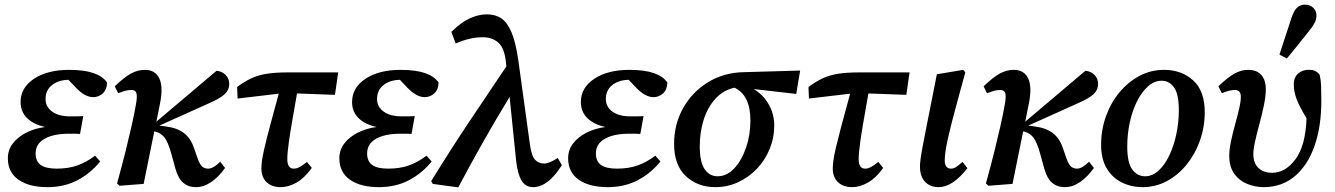

<svg xmlns="http://www.w3.org/2000/svg" viewBox="-20 -795 5773 830"><path d="M185 14Q106 14 60 -18Q14 -50 14 -111Q14 -147 35.5 -175Q57 -203 93.5 -221.5Q130 -240 175 -246Q125 -257 97 -284.5Q69 -312 69 -354Q69 -416 127 -454.5Q185 -493 279 -493Q344 -493 384.5 -479Q425 -465 443 -438Q442 -407 424 -391Q406 -375 383 -375Q347 -375 307 -417L276 -450Q232 -449 204.5 -427Q177 -405 177 -367Q177 -333 205.5 -312.5Q234 -292 283 -292Q302 -292 311.5 -292Q321 -292 340 -293L326 -216Q318 -217 305.5 -217Q293 -217 279 -217Q211 -217 172.5 -195Q134 -173 134 -132Q134 -97 156.5 -81.5Q179 -66 225 -66Q276 -66 315 -80Q354 -94 391 -122L413 -97Q372 -46 315 -16Q258 14 185 14Z M486 -2Q509 -85 523.5 -144Q538 -203 548.5 -249Q559 -295 567 -340Q574 -377 570 -391.5Q566 -406 549 -406Q534 -406 521.5 -402.5Q509 -399 491 -392L476 -422Q518 -462 547 -477.5Q576 -493 606 -493Q651 -493 668.5 -456.5Q686 -420 672 -349L656 -269L916 -489Q940 -487 955.5 -471Q971 -455 971 -432Q971 -407 952 -388.5Q933 -370 880 -347L669 -252L699 -248Q746 -242 775.5 -219.5Q805 -197 819 -154L834 -111Q844 -83 854.5 -74.5Q865 -66 880 -66Q902 -66 932 -96L953 -69Q925 -30 893 -8Q861 14 827 14Q794 14 772 -5Q750 -24 738 -67L721 -129Q707 -180 691.5 -200Q676 -220 652 -226L647 -227L601 0L497 8Z M1007 -369 1005 -419Q1036 -442 1065.5 -456Q1095 -470 1132.5 -476Q1170 -482 1224 -482H1442L1428 -385L1264 -391Q1250 -312 1241.5 -262.5Q1233 -213 1229 -183.5Q1225 -154 1223.5 -137Q1222 -120 1222 -107Q1222 -66 1250 -66Q1263 -66 1277 -74Q1291 -82 1307 -95L1328 -69Q1296 -25 1261.5 -5.5Q1227 14 1194 14Q1155 14 1132.5 -7.5Q1110 -29 1110 -67Q1110 -80 1112.5 -100Q1115 -120 1123 -154.5Q1131 -189 1146 -246Q1161 -303 1185 -390Z M1618 14Q1539 14 1493 -18Q1447 -50 1447 -111Q1447 -147 1468.5 -175Q1490 -203 1526.5 -221.5Q1563 -240 1608 -246Q1558 -257 1530 -284.5Q1502 -312 1502 -354Q1502 -416 1560 -454.5Q1618 -493 1712 -493Q1777 -493 1817.5 -479Q1858 -465 1876 -438Q1875 -407 1857 -391Q1839 -375 1816 -375Q1780 -375 1740 -417L1709 -450Q1665 -449 1637.5 -427Q1610 -405 1610 -367Q1610 -333 1638.5 -312.5Q1667 -292 1716 -292Q1735 -292 1744.5 -292Q1754 -292 1773 -293L1759 -216Q1751 -217 1738.5 -217Q1726 -217 1712 -217Q1644 -217 1605.5 -195Q1567 -173 1567 -132Q1567 -97 1589.5 -81.5Q1612 -66 1658 -66Q1709 -66 1748 -80Q1787 -94 1824 -122L1846 -97Q1805 -46 1748 -16Q1691 14 1618 14Z M2285 14Q2251 14 2234 -15.5Q2217 -45 2211 -102L2183 -376Q2125 -281 2070 -184Q2015 -87 1961 15L1851 0L1844 -12Q1924 -142 2005.5 -264.5Q2087 -387 2169 -508L2167 -526Q2161 -587 2134.5 -610.5Q2108 -634 2067 -634Q2039 -634 2010.5 -627.5Q1982 -621 1950 -607L1931 -657Q1975 -700 2012.5 -716.5Q2050 -733 2085 -733Q2122 -733 2148 -715Q2174 -697 2192 -653.5Q2210 -610 2221 -532L2271 -169Q2278 -120 2293.5 -104Q2309 -88 2331 -88Q2354 -88 2391 -112L2409 -81Q2349 14 2285 14Z M2607 14Q2528 14 2482 -18Q2436 -50 2436 -111Q2436 -147 2457.5 -175Q2479 -203 2515.5 -221.5Q2552 -240 2597 -246Q2547 -257 2519 -284.5Q2491 -312 2491 -354Q2491 -416 2549 -454.5Q2607 -493 2701 -493Q2766 -493 2806.5 -479Q2847 -465 2865 -438Q2864 -407 2846 -391Q2828 -375 2805 -375Q2769 -375 2729 -417L2698 -450Q2654 -449 2626.5 -427Q2599 -405 2599 -367Q2599 -333 2627.5 -312.5Q2656 -292 2705 -292Q2724 -292 2733.5 -292Q2743 -292 2762 -293L2748 -216Q2740 -217 2727.5 -217Q2715 -217 2701 -217Q2633 -217 2594.5 -195Q2556 -173 2556 -132Q2556 -97 2578.5 -81.5Q2601 -66 2647 -66Q2698 -66 2737 -80Q2776 -94 2813 -122L2835 -97Q2794 -46 2737 -16Q2680 14 2607 14Z M3072 14Q2996 14 2945 -33.5Q2894 -81 2894 -173Q2894 -257 2932.5 -326.5Q2971 -396 3039 -438.5Q3107 -481 3195 -483L3439 -490L3422 -389L3238 -410Q3279 -386 3303 -344Q3327 -302 3327 -253Q3327 -199 3307 -150.5Q3287 -102 3251.5 -65Q3216 -28 3170 -7Q3124 14 3072 14ZM3005 -162Q3005 -95 3026 -64Q3047 -33 3082 -33Q3122 -33 3154 -67Q3186 -101 3205 -156.5Q3224 -212 3224 -274Q3224 -384 3155 -416Q3106 -405 3072.5 -368Q3039 -331 3022 -277.5Q3005 -224 3005 -162Z M3477 -369 3475 -419Q3506 -442 3535.5 -456Q3565 -470 3602.5 -476Q3640 -482 3694 -482H3912L3898 -385L3734 -391Q3720 -312 3711.5 -262.5Q3703 -213 3699 -183.5Q3695 -154 3693.5 -137Q3692 -120 3692 -107Q3692 -66 3720 -66Q3733 -66 3747 -74Q3761 -82 3777 -95L3798 -69Q3766 -25 3731.5 -5.5Q3697 14 3664 14Q3625 14 3602.5 -7.5Q3580 -29 3580 -67Q3580 -80 3582.5 -100Q3585 -120 3593 -154.5Q3601 -189 3616 -246Q3631 -303 3655 -390Z M4038 14Q4001 14 3979 -9Q3957 -32 3957 -75Q3957 -87 3959 -104Q3961 -121 3967.5 -156.5Q3974 -192 3987 -257L4030 -474L4144 -493L4153 -482L4120 -362Q4091 -256 4077.5 -195Q4064 -134 4064 -102Q4064 -66 4091 -66Q4103 -66 4114.5 -74Q4126 -82 4141 -95L4162 -68Q4098 14 4038 14Z M4242 -2Q4265 -85 4279.5 -144Q4294 -203 4304.5 -249Q4315 -295 4323 -340Q4330 -377 4326 -391.5Q4322 -406 4305 -406Q4290 -406 4277.5 -402.5Q4265 -399 4247 -392L4232 -422Q4274 -462 4303 -477.5Q4332 -493 4362 -493Q4407 -493 4424.5 -456.5Q4442 -420 4428 -349L4412 -269L4672 -489Q4696 -487 4711.5 -471Q4727 -455 4727 -432Q4727 -407 4708 -388.5Q4689 -370 4636 -347L4425 -252L4455 -248Q4502 -242 4531.5 -219.5Q4561 -197 4575 -154L4590 -111Q4600 -83 4610.5 -74.5Q4621 -66 4636 -66Q4658 -66 4688 -96L4709 -69Q4681 -30 4649 -8Q4617 14 4583 14Q4550 14 4528 -5Q4506 -24 4494 -67L4477 -129Q4463 -180 4447.5 -200Q4432 -220 4408 -226L4403 -227L4357 0L4253 8Z M4920 14Q4870 14 4829 -6.5Q4788 -27 4764 -67.5Q4740 -108 4740 -169Q4740 -234 4761 -292.5Q4782 -351 4819.5 -396Q4857 -441 4906 -467Q4955 -493 5012 -493Q5088 -493 5138 -447.5Q5188 -402 5188 -310Q5188 -246 5167.5 -188Q5147 -130 5110.5 -84.5Q5074 -39 5025 -12.5Q4976 14 4920 14ZM4930 -33Q4962 -33 4989 -58Q5016 -83 5035.5 -124.5Q5055 -166 5065.5 -216.5Q5076 -267 5076 -318Q5076 -389 5055 -417.5Q5034 -446 5002 -446Q4970 -446 4943 -422Q4916 -398 4895.5 -357.5Q4875 -317 4864 -266Q4853 -215 4853 -162Q4853 -91 4875 -62Q4897 -33 4930 -33Z M5443 14Q5406 14 5371.5 0Q5337 -14 5315.5 -44Q5294 -74 5294 -122Q5294 -149 5301.5 -184.5Q5309 -220 5319 -256Q5329 -292 5336.5 -324Q5344 -356 5344 -377Q5344 -406 5318 -406Q5308 -406 5294.5 -403Q5281 -400 5262 -392L5247 -422Q5289 -462 5317.5 -477.5Q5346 -493 5376 -493Q5413 -493 5432.5 -471Q5452 -449 5452 -409Q5452 -380 5444 -341Q5436 -302 5425 -261.5Q5414 -221 5406 -185.5Q5398 -150 5398 -129Q5398 -90 5420 -69Q5442 -48 5479 -48Q5537 -48 5580.5 -107Q5624 -166 5628 -284Q5597 -335 5585 -367Q5573 -399 5573 -430Q5573 -462 5593.5 -478.5Q5614 -495 5642 -493Q5670 -493 5685 -471Q5690 -449 5691 -425Q5692 -401 5692 -359Q5692 -248 5662.5 -164Q5633 -80 5577 -33Q5521 14 5443 14ZM5511 -559Q5537 -639 5563 -718Q5574 -751 5588.5 -763Q5603 -775 5620 -775Q5643 -775 5657 -761.5Q5671 -748 5671 -728Q5671 -712 5663.5 -697Q5656 -682 5639 -661Q5615 -631 5591.5 -601.5Q5568 -572 5543 -542Z"/></svg>

Font: Source Serif 4 Semibold
Style: Italic
Weight: 600
Italic angle: -12°
Designer: Frank Grießhammer
Foundry: Adobe
Version: Version 4.005;hotconv 1.1.0;makeotfexe 2.6.0